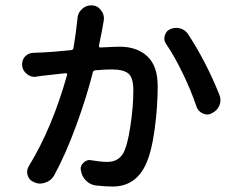

<svg xmlns="http://www.w3.org/2000/svg" viewBox="-20 -637 894 708"><path d="M265.6 -568.4Q266.6 -589.8 283.2 -604.5Q297.9 -617.2 315.4 -617.2Q318.4 -617.2 321.3 -617.2Q341.8 -615.2 353.5 -597.7Q363.3 -585 363.3 -568.4Q363.3 -564.5 362.3 -559.6Q360.4 -543.9 344.7 -467.8Q344.7 -465.8 346.2 -463.4Q347.7 -460.9 350.6 -461.9Q406.2 -464.8 420.9 -464.8Q485.4 -464.8 523.4 -429.2Q561.5 -393.6 561.5 -319.3Q561.5 -241.2 549.8 -156.7Q538.1 -72.3 515.6 -26.4Q477.5 50.8 395.5 50.8Q368.2 50.8 333 46.9Q311.5 43.9 296.4 28.3Q281.2 12.7 278.3 -8.8Q277.3 -11.7 277.3 -14.6Q277.3 -27.3 288.1 -37.1Q297.9 -46.9 310.5 -46.9Q314.5 -46.9 317.4 -45.9Q352.5 -40 376 -40Q416 -40 434.6 -72.3Q450.2 -100.6 460.9 -172.4Q471.7 -244.1 471.7 -302.7Q471.7 -350.6 453.6 -365.7Q435.5 -380.9 392.6 -380.9Q365.2 -380.9 332 -377.9Q324.2 -377 322.3 -370.1Q299.8 -280.3 261.2 -174.8Q222.7 -69.3 179.7 9.8Q168.9 29.3 147.5 36.1Q137.7 40 127.9 40Q117.2 40 106.4 35.2Q87.9 28.3 82 9.8Q80.1 2.9 80.1 -3.9Q80.1 -14.6 86.9 -25.4Q172.9 -166 227.5 -361.3Q228.5 -363.3 226.6 -365.2Q224.6 -367.2 222.7 -367.2Q159.2 -360.4 134.8 -357.4Q127.9 -356.4 114.3 -354.5Q111.3 -353.5 107.4 -353.5Q91.8 -353.5 79.1 -364.3Q61.5 -377.9 61.5 -400.4Q61.5 -416 72.3 -428.7Q85.9 -442.4 105.5 -442.4Q118.2 -442.4 133.8 -443.4Q165 -444.3 242.2 -452.1Q250 -453.1 251 -460Q260.7 -518.6 265.6 -568.4ZM592.8 -474.6Q585.9 -484.4 585.9 -495.1Q585.9 -501 587.9 -505.9Q591.8 -522.5 607.4 -529.3Q618.2 -534.2 629.9 -534.2Q636.7 -534.2 644.5 -532.2Q664.1 -526.4 673.8 -510.7Q741.2 -407.2 789.1 -287.1Q793 -277.3 793 -268.6Q793 -257.8 789.1 -248Q780.3 -228.5 761.7 -219.7Q752.9 -214.8 744.1 -214.8Q735.4 -214.8 727.5 -218.8Q710 -226.6 704.1 -245.1Q685.5 -300.8 654.8 -364.7Q624 -428.7 592.8 -474.6Z"/></svg>

Font: Gen Jyuu Gothic P Medium
Style: Regular
Weight: 500
Designer: [Source Han Sans]
Ryoko NISHIZUKA  (kana & ideographs); Paul D. Hunt (Latin, Greek & Cyrillic); Wenlong ZHANG  (bopomofo
Version: Version 1.002.20150607